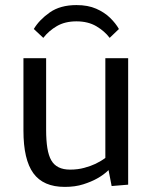

<svg xmlns="http://www.w3.org/2000/svg" viewBox="-20 -731 604 760"><path d="M236.3 8.8Q151.4 8.8 112.1 -45.2Q72.8 -99.1 72.8 -213.9V-500.5H162.6V-217.3Q162.6 -174.8 167.5 -144.8Q172.4 -114.7 183.1 -96.2Q204.1 -59.6 257.3 -59.6Q288.1 -59.6 313.7 -66.7Q339.4 -73.7 357.9 -82.5Q380.4 -93.3 397 -106V-500.5H487.3V0L421.9 5.4L409.7 -57.6Q390.1 -38.6 364.3 -24.4Q341.8 -11.7 309.8 -1.5Q277.8 8.8 236.3 8.8ZM151.4 -581.1 113.8 -616.2Q135.3 -652.3 176.8 -681.6Q218.3 -710.9 282.7 -710.9Q328.1 -710.9 360.8 -696.5Q393.6 -682.1 415.8 -660.4Q438 -638.7 450.7 -616.2L414.1 -581.1Q394.5 -607.4 361.6 -627Q328.6 -646.5 282.7 -646.5Q237.3 -646.5 205.1 -627.7Q172.9 -608.9 151.4 -581.1Z"/></svg>

Font: Mako
Style: Regular
Weight: 400
Designer: vernon adams
Foundry: vernon adams
Version: Version 1.100; ttfautohint (v1.8.4.7-5d5b);gftools[0.9.33]